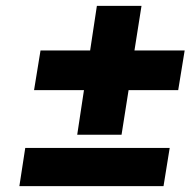

<svg xmlns="http://www.w3.org/2000/svg" viewBox="-20 -640 655 654"><path d="M96 -333H266L243 -181H394L418 -333H587L609 -468H438L462 -620H310L287 -468H118ZM46 -6H537L558 -136H66Z"/></svg>

Font: Jost
Style: Bold Italic
Weight: 700
Italic angle: -5°
Version: Version 3.710